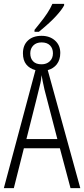

<svg xmlns="http://www.w3.org/2000/svg" viewBox="-20 -977 437 997"><path d="M159.2 -821.8 183.1 -851.6Q232.9 -912.1 252 -957H313V-949.2Q301.8 -927.2 271.5 -894Q243.2 -862.3 182.1 -812H159.2ZM137.2 -700.2Q137.2 -673.8 151.9 -658.7Q166.5 -643.1 195.8 -643.1Q221.7 -643.1 238.3 -658.7Q254.9 -674.3 254.9 -700.2Q254.9 -725.6 239.7 -741.2Q224.6 -756.8 195.8 -756.8Q168.9 -756.8 153.3 -741.2Q137.2 -725.1 137.2 -700.2ZM277.8 -254.9 210.9 -512.2Q200.2 -560.1 195.8 -586.9Q193.8 -561.5 189.9 -545.4Q182.6 -512.7 117.2 -254.9ZM293 -702.1Q293 -666.5 274.9 -643.1Q257.8 -621.1 228 -612.8L397 0H346.2L291 -207H104L51.8 0H0L164.1 -612.8Q133.3 -621.1 116.2 -642.6Q99.1 -664.1 99.1 -700.2Q99.1 -742.2 125 -766.6Q150.9 -791 195.8 -791Q238.3 -791 265.6 -766.6Q293 -742.2 293 -702.1Z"/></svg>

Font: Germano
Style: Regular
Weight: 300
Width: 3
Foundry: Ascender Corporation
Version: Version 1.10; ttfautohint (v1.5)